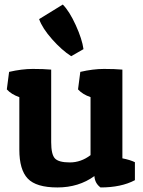

<svg xmlns="http://www.w3.org/2000/svg" viewBox="-20 -816 628 844"><path d="M395 -42Q326 8 232.5 8Q139 8 102 -31Q65 -70 65 -158V-389Q30 -401 10 -423L20 -500Q76 -513 124 -513Q172 -513 205 -510V-191Q205 -137 221.5 -119.5Q238 -102 287 -102Q336 -102 378 -134V-389Q343 -401 323 -423L333 -500Q389 -513 437 -513Q485 -513 518 -510V-120Q553 -113 573 -103V-24Q513 8 422 8Q397 -10 395 -42ZM347 -600 293 -569Q252 -595 209 -643.5Q166 -692 152 -732L256 -796Q285 -767 313 -705.5Q341 -644 347 -600Z"/></svg>

Font: Patua One
Style: Regular
Weight: 400
Designer: luciano Vergara
Foundry: Luciano Vergara
Version: Version 1.002